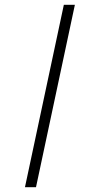

<svg xmlns="http://www.w3.org/2000/svg" viewBox="-20 -780 369 800"><path d="M84 0 246 -760H292L130 0Z"/></svg>

Font: Noto Serif ExtraCondensed Light
Style: Italic
Weight: 300
Width: 2
Italic angle: -12°
Designer: Monotype Design Team
Foundry: Monotype Imaging Inc.
Version: Version 2.014; ttfautohint (v1.8.4.7-5d5b)